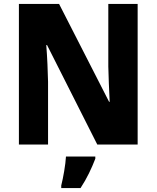

<svg xmlns="http://www.w3.org/2000/svg" viewBox="-20 -734 795 975"><path d="M679 0V-714H530V-396C531 -344 534 -279 537 -217H534L280 -714H76V0H224V-319C223 -372 220 -441 215 -505H219L474 0ZM464 72V61H315C313 101 301 169 291 208V221H389C422 171 445 121 464 72Z"/></svg>

Font: Noto Sans Arabic UI SmCn XBd
Style: Regular
Weight: 800
Width: 4
Designer: Monotype Design Team, Nadine Chahine and Nizar Qandah
Foundry: Monotype Imaging Inc.
Version: Version 2.010